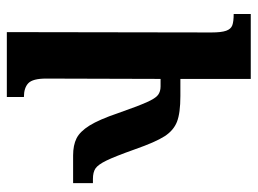

<svg xmlns="http://www.w3.org/2000/svg" viewBox="-116 -638 754 562"><g transform="rotate(90 261.0 -357.0)"><path d="M516 -252V-194H435Q405 -194 385 -204Q365 -214 347.5 -242Q330 -270 311 -326Q291 -383 279.5 -409Q268 -435 258 -442.5Q248 -450 233 -450H211L210 -115Q210 -76 223.5 -63Q237 -50 264 -50V0H74L75 -599Q75 -628 70 -642Q65 -656 54 -660Q43 -664 21 -664V-714H211V-508H261Q311 -508 336.5 -498Q362 -488 379 -461.5Q396 -435 417 -375Q438 -316 450 -291.5Q462 -267 473 -259.5Q484 -252 504 -252Z"/></g></svg>

Font: Noto Serif Armenian SmBold Cond
Style: Regular
Weight: 600
Width: 3
Designer: Monotype Design team
Foundry: Monotype Imaging Inc.
Version: Version 1.000